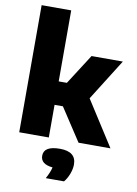

<svg xmlns="http://www.w3.org/2000/svg" viewBox="-111 -878 855 1202"><g transform="rotate(10 317.0 -277.0)"><path d="M430.5 0 294.5 -207.5H241.5V0H53.5V-808H241.5V-356.5H293.5L416.5 -548.5H615.5L450.5 -286L633.5 0ZM426 139.5Q426 167.5 414 199.5Q402 231.5 383 254H267Q290.5 211 297 180.5Q220.5 173 220.5 119.5Q220.5 57.5 323 57.5Q426 57.5 426 139.5Z"/></g></svg>

Font: Encode Sans ExtraBold
Style: Regular
Weight: 800
Designer: Multiple Designers
Foundry: Impallari Type
Version: Version 2.000